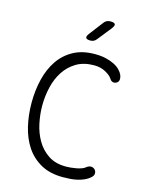

<svg xmlns="http://www.w3.org/2000/svg" viewBox="-139 -1036 877 1132"><g transform="rotate(15 300.0 -470.0)"><path d="M66 -367Q66 -443 82.5 -510.5Q99 -578 133.5 -629Q168 -680 222.5 -710Q277 -740 354 -740Q392 -740 421 -733Q450 -726 472 -715Q494 -704 508 -689.5Q522 -675 528 -661Q535 -644 533 -630.5Q531 -617 519 -611Q509 -605 497.5 -607.5Q486 -610 477 -625Q466 -642 436 -658.5Q406 -675 366 -675Q303 -675 258.5 -648.5Q214 -622 185.5 -578.5Q157 -535 144 -479.5Q131 -424 131 -366Q131 -314 142.5 -259Q154 -204 180.5 -158.5Q207 -113 250.5 -84Q294 -55 358 -55Q371 -55 387.5 -56.5Q404 -58 420 -61Q436 -64 451 -69Q466 -74 475 -82Q490 -94 504 -93Q518 -92 527 -82Q535 -73 535 -60Q535 -47 523 -36Q507 -21 487 -12Q467 -3 445.5 2Q424 7 401 8.5Q378 10 357 10Q278 10 222.5 -21Q167 -52 132.5 -104Q98 -156 82 -224Q66 -292 66 -367ZM305 -810Q283 -810 278.5 -819Q274 -828 288 -846L352 -930Q359 -940 369 -945Q379 -950 391 -950Q416 -950 420 -940.5Q424 -931 409 -912L342 -828Q335 -819 326 -814.5Q317 -810 305 -810Z"/></g></svg>

Font: Maple Mono ExtraLight
Style: Regular
Weight: 275
Monospace: yes
Designer: subframe7536
Version: Version 7.000